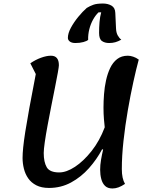

<svg xmlns="http://www.w3.org/2000/svg" viewBox="-20 -1043 852 1089"><path d="M618 26Q591 26 576 11.5Q561 -3 554.5 -27.5Q548 -52 548 -80Q548 -107 553 -136.5Q558 -166 565 -195L559 -196Q529 -139 484.5 -89Q440 -39 383 -8Q326 23 258 23Q215 23 186 8Q157 -7 140 -31.5Q123 -56 115.5 -86.5Q108 -117 108 -147Q108 -171 111.5 -206.5Q115 -242 123.5 -296.5Q132 -351 146.5 -430.5Q161 -510 183 -623L152 -684Q181 -704 212.5 -715.5Q244 -727 269 -727Q314 -727 314 -673Q314 -665 308 -631Q302 -597 292 -547.5Q282 -498 271 -442Q260 -386 250 -332.5Q240 -279 234 -237Q228 -195 228 -175Q228 -124 245 -94.5Q262 -65 316 -65Q357 -65 405.5 -97Q454 -129 499.5 -186.5Q545 -244 574 -321Q572 -338 569.5 -367.5Q567 -397 567 -433Q567 -468 570 -508.5Q573 -549 581.5 -587.5Q590 -626 605 -657.5Q620 -689 644.5 -708Q669 -727 705 -727Q719 -727 735.5 -721.5Q752 -716 767 -705Q753 -654 736.5 -579Q720 -504 705 -417.5Q690 -331 680.5 -244.5Q671 -158 671 -84Q671 -30 689 0Q670 13 652.5 19.5Q635 26 618 26ZM408 -799Q387 -799 376 -807.5Q365 -816 365 -828Q365 -854 382 -885.5Q399 -917 424 -947.5Q449 -978 472 -998Q490 -1009 509.5 -1016Q529 -1023 564 -1023Q592 -1023 612.5 -1011Q633 -999 634 -970L638 -883Q639 -858 647.5 -842.5Q656 -827 668 -818Q650 -808 634 -803.5Q618 -799 599 -799Q574 -799 558 -810.5Q542 -822 542 -856Q542 -888 544.5 -918Q547 -948 554 -973H539Q522 -957 508 -932Q494 -907 486.5 -877Q479 -847 480 -817Q473 -810 453 -804.5Q433 -799 408 -799Z"/></svg>

Font: Lemonada
Style: Regular
Weight: 400
Designer: Mohamed Gaber (Arabic), Eduardo Tunni (Latin)
Foundry: Kief Type Foundry
Version: Version 4.005